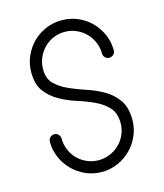

<svg xmlns="http://www.w3.org/2000/svg" viewBox="-113 -844 791 928"><g transform="rotate(-15 282.5 -379.5)"><path d="M489 -206Q489 -164 472.5 -126.5Q456 -89 428 -61Q400 -33 362.5 -16.5Q325 0 282 0Q240 0 202.5 -16.5Q165 -33 137 -61Q109 -89 92.5 -126.5Q76 -164 76 -206Q76 -218 84.5 -227Q93 -236 106 -236Q118 -236 126.5 -227Q135 -218 135 -206Q135 -176 146.5 -149Q158 -122 178 -102Q198 -82 225 -70.5Q252 -59 282 -59Q312 -59 339 -70.5Q366 -82 386.5 -102Q407 -122 418.5 -149Q430 -176 430 -206Q430 -255 404 -283.5Q378 -312 338.5 -330.5Q299 -349 253 -363.5Q207 -378 167.5 -400.5Q128 -423 102 -458Q76 -493 76 -553Q76 -596 92.5 -633.5Q109 -671 137 -699Q165 -727 202.5 -743Q240 -759 282 -759Q325 -759 362.5 -743Q400 -727 428 -699Q456 -671 472.5 -633.5Q489 -596 489 -553Q489 -541 480 -532.5Q471 -524 459 -524Q447 -524 438.5 -532.5Q430 -541 430 -553Q430 -583 418.5 -610Q407 -637 386.5 -657.5Q366 -678 339 -689.5Q312 -701 282 -701Q252 -701 225 -689.5Q198 -678 178 -657.5Q158 -637 146.5 -610Q135 -583 135 -553Q135 -506 161 -480Q187 -454 226.5 -436Q266 -418 312 -403Q358 -388 397.5 -365Q437 -342 463 -305Q489 -268 489 -206Z"/></g></svg>

Font: Hanken Light
Style: Light
Weight: 300
Designer: Alfredo Marco Pradil
Foundry: Hanken Design Co.
Version: Version 2.06 2014